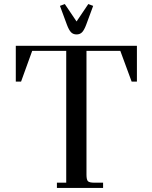

<svg xmlns="http://www.w3.org/2000/svg" viewBox="-20 -928 751 948"><path d="M58 -525V-702H656V-525H630L574 -677H407V-66Q407 -41 414 -33.5Q421 -26 446 -26H489V0H261V-26H307V-677H139L84 -525ZM276 -899 300 -908 358 -822 416 -908 440 -899 406 -807Q396 -780 385.5 -769Q375 -758 358 -758Q341 -758 330.5 -769Q320 -780 310 -807Z"/></svg>

Font: Dihjauti
Style: Bold
Weight: 700
Designer: T. Christopher White
Version: Version 3.0.0